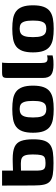

<svg xmlns="http://www.w3.org/2000/svg" viewBox="654 -1200 551 1900"><g transform="rotate(-90 930.0 -249.5)"><path d="M266 4Q198 4 154.5 -3Q111 -10 87 -30Q63 -50 54 -89Q45 -128 45 -193L44 -505H192V-397Q197 -397 209.5 -397.5Q222 -398 238.5 -398.5Q255 -399 273.5 -399.5Q292 -400 308 -400Q385 -400 427 -381Q469 -362 485.5 -317.5Q502 -273 502 -196Q502 -127 488 -87Q474 -47 445 -27.5Q416 -8 371.5 -2Q327 4 266 4ZM268 -75Q304 -75 321.5 -83.5Q339 -92 345.5 -119Q352 -146 352 -203Q352 -249 344 -274Q336 -299 317.5 -309Q299 -319 266 -319Q258 -319 247 -319Q236 -319 225 -318.5Q214 -318 205.5 -318Q197 -318 192 -318V-173Q192 -141 195 -121.5Q198 -102 206 -92Q214 -82 228.5 -78.5Q243 -75 268 -75Z M801 6Q744 6 700 -2Q656 -10 626.5 -32Q597 -54 582 -94.5Q567 -135 567 -199Q567 -263 582 -303.5Q597 -344 626.5 -366Q656 -388 700 -396Q744 -404 801 -404Q859 -404 902 -396Q945 -388 974 -366Q1003 -344 1018 -303.5Q1033 -263 1033 -199Q1033 -135 1018 -94Q1003 -53 973.5 -31.5Q944 -10 901 -2Q858 6 801 6ZM801 -67Q829 -67 846.5 -77.5Q864 -88 873 -116.5Q882 -145 882 -199Q882 -253 873 -281.5Q864 -310 846.5 -320.5Q829 -331 801 -331Q775 -331 756 -320.5Q737 -310 727.5 -281.5Q718 -253 718 -199Q718 -145 727.5 -116.5Q737 -88 756 -77.5Q775 -67 801 -67Z M1241 4Q1171 4 1140 -19.5Q1109 -43 1109 -103V-451Q1109 -473 1113 -485Q1117 -497 1129 -501Q1141 -505 1164 -505H1261Q1260 -502 1258.5 -483Q1257 -464 1257 -441V-120Q1257 -84 1266 -69.5Q1275 -55 1300 -55Q1309 -55 1319.5 -57Q1330 -59 1332 -60V-5Q1325 -4 1306 0Q1287 4 1241 4Z M1596 6Q1539 6 1495 -2Q1451 -10 1421.5 -32Q1392 -54 1377 -94.5Q1362 -135 1362 -199Q1362 -263 1377 -303.5Q1392 -344 1421.5 -366Q1451 -388 1495 -396Q1539 -404 1596 -404Q1654 -404 1697 -396Q1740 -388 1769 -366Q1798 -344 1813 -303.5Q1828 -263 1828 -199Q1828 -135 1813 -94Q1798 -53 1768.5 -31.5Q1739 -10 1696 -2Q1653 6 1596 6ZM1596 -67Q1624 -67 1641.5 -77.5Q1659 -88 1668 -116.5Q1677 -145 1677 -199Q1677 -253 1668 -281.5Q1659 -310 1641.5 -320.5Q1624 -331 1596 -331Q1570 -331 1551 -320.5Q1532 -310 1522.5 -281.5Q1513 -253 1513 -199Q1513 -145 1522.5 -116.5Q1532 -88 1551 -77.5Q1570 -67 1596 -67Z"/></g></svg>

Font: Genos Thin
Style: Bold
Weight: 700
Version: Version 1.010